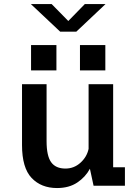

<svg xmlns="http://www.w3.org/2000/svg" viewBox="-20 -915 690 946"><path d="M261 11.5Q183 11.5 135.8 -38.2Q88.5 -88 88.5 -200.5V-500H209.5V-219.5Q209.5 -147 232 -115.8Q254.5 -84.5 302.5 -84.5Q344.5 -84.5 376.2 -113Q408 -141.5 416.5 -181.5V-500H537.5V-91H595.5V0H441L423 -83.5Q401 -42.5 360.5 -15.5Q320 11.5 261 11.5ZM133 -693H258V-568H133ZM374 -693H499V-568H374ZM132 -895H234.5L316.5 -811.5L398 -895H500L356 -759H276.5Z"/></svg>

Font: Trispace Medium
Style: Regular
Weight: 500
Designer: Tyler Finck
Foundry: Etcetera Type Company
Version: Version 1.210; ttfautohint (v1.8.3)